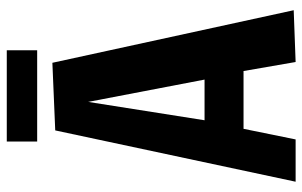

<svg xmlns="http://www.w3.org/2000/svg" viewBox="-190 -742 931 592"><g transform="rotate(-90 276.0 -445.5)"><path d="M175.3 -160.6 142.6 0H12.2L170.4 -741.2L378.9 -750L541 -5.9L381.3 0L353.5 -160.6ZM327.1 -280.8 258.3 -639.6 201.7 -280.8ZM136.2 -890.6H417.5V-796.9H136.2Z"/></g></svg>

Font: Francois One
Style: Regular
Weight: 400
Designer: Vernon Adams
Foundry: vernon adams
Version: Version 1.000